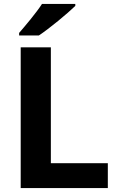

<svg xmlns="http://www.w3.org/2000/svg" viewBox="-20 -954 599 974"><path d="M362 -924V-934H193C164 -889 109 -824 77 -787V-774H177C229 -808 323 -886 362 -924ZM85 0H527V-126H238V-714H85Z"/></svg>

Font: Noto Sans Canadian Aboriginal
Style: Bold
Weight: 700
Designer: Monotype Design Team, Typotheque's Kevin King
Foundry: Monotype Imaging Inc.
Version: Version 2.004